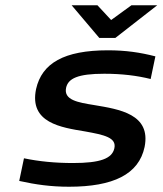

<svg xmlns="http://www.w3.org/2000/svg" viewBox="-20 -700 617 729"><path d="M303 -201C375 -188 424 -178 414 -136C405 -98 361 -81 257 -81C190 -81 128 -87 71 -99L53 -13C116 1 174 9 242 9C410 9 507 -38 529 -142C554 -267 433 -285 338 -301C276 -311 221 -320 231 -367C239 -402 275 -420 376 -420C442 -420 500 -413 552 -400L570 -486C512 -501 457 -509 390 -509C223 -509 139 -460 117 -362C90 -233 213 -216 303 -201ZM252 -680 357 -556H418L577 -680H479L402 -624L350 -680Z"/></svg>

Font: LT Wave Medium
Style: Italic
Weight: 500
Designer: Daniel Lyons
Version: Version 2.5 (Glyphs App)